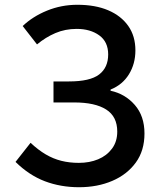

<svg xmlns="http://www.w3.org/2000/svg" viewBox="-20 -770 667 804"><path d="M311 14Q234 14 168 -11Q102 -36 45 -92L108 -172Q140 -142 171.5 -123.5Q203 -105 237 -96.5Q271 -88 310 -88Q355 -88 391 -103Q427 -118 449 -147.5Q471 -177 471 -219Q471 -282 424.5 -311.5Q378 -341 291 -341H204V-429H269Q357 -429 395 -458Q433 -487 433 -542Q433 -595 395.5 -622Q358 -649 301 -649Q253 -649 212 -631.5Q171 -614 135 -584L75 -661Q117 -701 177 -725.5Q237 -750 304 -750Q379 -750 433 -727Q487 -704 517 -661.5Q547 -619 547 -559Q547 -503 520 -459Q493 -415 443 -395V-390Q504 -377 544.5 -330.5Q585 -284 585 -211Q585 -139 548.5 -89Q512 -39 450 -12.5Q388 14 311 14Z"/></svg>

Font: Noto Sans SC Medium
Style: Regular
Weight: 500
Designer: Ryoko NISHIZUKA  (kana, bopomofo & ideographs); Paul D. Hunt (Latin, Greek & Cyrillic); Sandoll Communications , Soo-you
Foundry: Adobe
Version: Version 2.004-H2;hotconv 1.0.118;makeotfexe 2.5.65603